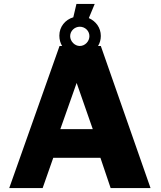

<svg xmlns="http://www.w3.org/2000/svg" viewBox="-20 -960 821 977"><path d="M493 -726H479C488 -741 493 -758 493 -777C493 -819 468 -852 432 -868L462 -940H369L353 -872C312 -860 282 -824 282 -779C282 -759 287 -741 296 -726H283L27 -3H197L251 -157H491L543 -3H746ZM337 -776C337 -803 360 -824 386 -824C413 -824 435 -803 435 -776C435 -750 413 -726 386 -726C360 -726 337 -750 337 -776ZM287 -303 370 -538 452 -303Z"/></svg>

Font: United Sans ExtraBold
Style: Regular
Weight: 800
Designer: Pablo Impallari, Rodrigo Fuenzalida (Modified by Dan O. Williams)
Version: Version 1.000;PS 001.000;hotconv 1.0.88;makeotf.lib2.5.64775